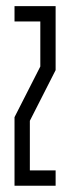

<svg xmlns="http://www.w3.org/2000/svg" viewBox="-20 -591 223 611"><path d="M108.3 -522.7H26.2V-571.4H157V-367.8L75 -206.6V-48.7H157V0H26.2V-218.2L108.3 -379.4Z"/></svg>

Font: Marapfhont
Style: Book
Weight: 400
Version: Version 0.15